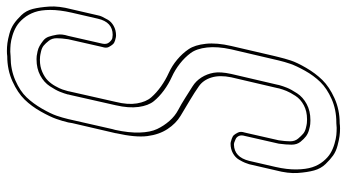

<svg xmlns="http://www.w3.org/2000/svg" viewBox="-250 -584 1029 570"><g transform="rotate(-90 265.0 -299.5)"><path d="M383 -793Q389 -794 398 -794Q410 -794 421.5 -792.5Q433 -791 449.5 -786.5Q466 -782 478.5 -773.5Q491 -765 504.5 -751Q518 -737 523 -717Q528 -697 530 -668.5Q532 -640 522 -602L504 -524Q503 -518 500 -511.5Q497 -505 491 -494.5Q485 -484 472.5 -477Q460 -470 444 -470Q442 -470 439 -470.5Q436 -471 429 -473Q422 -475 418 -479.5Q414 -484 410 -491.5Q406 -499 410 -511L413 -524L433 -612Q436 -632 436 -646Q436 -660 428.5 -669.5Q421 -679 414.5 -684.5Q408 -690 397.5 -692.5Q387 -695 382 -695.5Q377 -696 373 -696H371Q352 -696 336 -689Q320 -682 310.5 -672.5Q301 -663 294 -650.5Q287 -638 284 -629.5Q281 -621 279 -613L278 -608L247 -471Q238 -435 242.5 -408Q247 -381 260.5 -365.5Q274 -350 293 -336.5Q312 -323 333 -313.5Q354 -304 372.5 -288.5Q391 -273 403.5 -254.5Q416 -236 419.5 -203.5Q423 -171 413 -128L383 1Q382 6 380 13Q376 30 370 48.5Q364 67 348 94.5Q332 122 312 142.5Q292 163 258 178.5Q224 194 183 194Q177 195 168 195Q157 195 145.5 193.5Q134 192 117 187.5Q100 183 88 174.5Q76 166 62.5 152Q49 138 43.5 118Q38 98 36 69.5Q34 41 44 3L62 -75Q64 -81 66.5 -87.5Q69 -94 75.5 -105Q82 -116 94.5 -123Q107 -130 123 -130Q125 -130 127.5 -129.5Q130 -129 137.5 -126.5Q145 -124 148.5 -120Q152 -116 156 -108Q160 -100 156 -88L153 -75L133 13Q130 33 130 47Q130 61 138 70.5Q146 80 152.5 85.5Q159 91 169 93.5Q179 96 184 96.5Q189 97 194 97H196Q219 97 237 87.5Q255 78 265 62.5Q275 47 279.5 36Q284 25 287 14L288 9Q311 -89 320 -128Q327 -162 319.5 -186.5Q312 -211 293.5 -224Q275 -237 251.5 -251Q228 -265 205.5 -278.5Q183 -292 166.5 -317Q150 -342 145.5 -377Q141 -412 154 -470V-471L184 -600Q185 -605 186 -612Q190 -629 196.5 -647.5Q203 -666 218.5 -693.5Q234 -721 254 -741.5Q274 -762 308 -777.5Q342 -793 383 -793ZM382 -783H381Q343 -783 311 -769Q279 -755 260.5 -735.5Q242 -716 227 -690Q212 -664 206 -646.5Q200 -629 196 -612L166 -480L164 -473Q155 -432 156 -400Q157 -368 166.5 -348Q176 -328 190.5 -311.5Q205 -295 223 -285.5Q241 -276 259 -264.5Q277 -253 293 -243Q309 -233 319.5 -216.5Q330 -200 333.5 -180Q337 -160 330 -128L298 9Q298 10 297 14Q294 25 289 37.5Q284 50 272.5 67.5Q261 85 240.5 96Q220 107 193 107H191Q187 107 181 106.5Q175 106 164 103Q153 100 145 94Q137 88 128.5 77.5Q120 67 120 51Q120 35 123 13L146 -88Q149 -98 146 -105Q143 -112 136.5 -115Q130 -118 126.5 -119Q123 -120 120 -120Q83 -119 72 -75L54 3Q46 38 46.5 66Q47 94 53 112.5Q59 131 70.5 145Q82 159 94.5 166.5Q107 174 122.5 178.5Q138 183 148.5 184Q159 185 170 185L184 184H185H186Q224 184 255.5 170Q287 156 306 136.5Q325 117 339.5 91Q354 65 360 47.5Q366 30 370 13L403 -128Q412 -169 408.5 -200Q405 -231 392 -248.5Q379 -266 360.5 -280.5Q342 -295 321 -304.5Q300 -314 281 -328Q262 -342 249 -358Q236 -374 232 -403Q228 -432 237 -471L268 -608Q269 -609 269 -613Q272 -624 277 -636.5Q282 -649 293.5 -666.5Q305 -684 325.5 -695Q346 -706 373 -706H375Q379 -706 383.5 -705.5Q388 -705 397 -703Q406 -701 413 -697Q420 -693 428.5 -686.5Q437 -680 440.5 -670Q444 -660 446.5 -645.5Q449 -631 443 -612L420 -511Q417 -498 424 -490Q431 -482 436.5 -481Q442 -480 446 -480Q484 -480 494 -524L512 -602Q520 -637 520 -665Q520 -693 513.5 -711.5Q507 -730 495.5 -744Q484 -758 471.5 -765.5Q459 -773 444 -777.5Q429 -782 418 -783Q407 -784 396 -784Z"/></g></svg>

Font: Soda Fountain
Style: OutlineOblique
Weight: 400
Version: Version 1.0